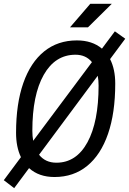

<svg xmlns="http://www.w3.org/2000/svg" viewBox="-34 -914 674 1002"><path d="M40 67.9 -14.2 26.4 75.2 -93.8Q49.8 -147 49.8 -221.2Q49.8 -372.6 87.6 -480.5Q125.5 -588.4 196.5 -645.8Q267.6 -703.1 367.2 -703.1Q447.3 -703.1 498 -660.2L565.4 -750.5L619.6 -711.9L540.5 -605.5Q567.4 -552.7 567.4 -477.5Q567.4 -324.7 529.8 -215.6Q492.2 -106.4 421.1 -48.3Q350.1 9.8 250.5 9.8Q168.9 9.8 117.7 -36.6ZM260.3 -64.9Q364.3 -64.9 422.4 -171.4Q480.5 -277.8 480.5 -467.3Q480.5 -495.1 476.1 -518.6L169.9 -106.4Q202.6 -64.9 260.3 -64.9ZM139.2 -179.2 445.8 -589.8Q414.1 -628.4 359.9 -628.4Q253.9 -628.4 194.3 -523.4Q134.8 -418.5 134.8 -231.4Q134.8 -203.1 139.2 -179.2ZM331.5 -771.5 437 -894H549.3L425.3 -771.5Z"/></svg>

Font: Cascadia Code NF SemiLight
Style: Italic
Weight: 350
Italic angle: -10°
Monospace: yes
Designer: Aaron Bell
Foundry: Saja Typeworks
Version: Version 2404.023; ttfautohint (v1.8.4)